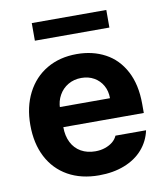

<svg xmlns="http://www.w3.org/2000/svg" viewBox="-81 -775 736 852"><g transform="rotate(-10 287.0 -348.5)"><path d="M34.8 -262.4Q34.8 -344 66.7 -406.4Q98.7 -468.9 156.7 -503Q214.8 -537.1 291.6 -537.1Q363.2 -537.1 419.4 -507.1Q475.6 -477.2 507.8 -416.5Q540 -355.8 540 -268.6V-227.9H94V-318.5H403.7Q403.7 -350.8 389.7 -375.7Q375.7 -400.7 350.7 -415Q325.7 -429.2 293.8 -429.2Q260.2 -429.2 233.9 -413.7Q207.6 -398.2 192.8 -371.5Q177.9 -344.8 177.4 -313V-228.1Q177.4 -188.3 192.4 -158.7Q207.3 -129.1 235.1 -113.4Q262.8 -97.7 299.4 -97.7Q323.6 -97.7 343.6 -104.7Q363.6 -111.6 377.7 -123.1Q391.7 -134.6 398.7 -150.6H536.6Q526.2 -102.2 494.4 -65.9Q462.6 -29.5 412 -9.7Q361.4 10.2 297.2 10.2Q217.1 10.2 157.9 -22.9Q98.7 -56.1 66.7 -117.6Q34.8 -179.1 34.8 -262.4ZM455.5 -627.7H119.7V-707H455.5Z"/></g></svg>

Font: WEMIX Pretendard Variable
Style: Regular
Weight: 400
Designer: Base glyphs from Inter by Rasmus Andersson; Hangeul glyphs from Noto Sans CJK(Source Han Sans) by Jang Soo-young and Kan
Foundry: Kil Hyung-jin
Version: Version 1.000;Glyphs 3.2 (3208)